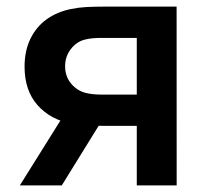

<svg xmlns="http://www.w3.org/2000/svg" viewBox="-20 -560 624 580"><path d="M393.2 0V-179.8H296.3Q234.5 -179.8 198.5 -186.2Q133.1 -197.7 93.6 -242.1Q54.2 -286.5 54.2 -358.7Q54.2 -405.9 71.6 -442.3Q89.1 -478.7 120.6 -501.5Q152.1 -524.2 194.5 -532.8Q217.4 -537.5 241.6 -538.8Q265.8 -540 294.7 -540H513.5L513.7 0ZM40 0 169.2 -206.7H294.5L166.7 0ZM284.2 -274.3H393.2V-445.5H284.2Q255 -445.5 234.2 -439.8Q210.4 -433.2 193.5 -411.1Q176.7 -389.1 176.7 -359.7Q176.7 -329.7 194.2 -308.2Q211.7 -286.8 237.3 -279.7Q248.4 -276.8 260.4 -275.6Q272.3 -274.3 284.2 -274.3Z"/></svg>

Font: Hauora
Style: Regular
Weight: 400
Designer: Wayne Shih
Foundry: WCYS
Version: Version 1.001